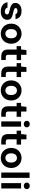

<svg xmlns="http://www.w3.org/2000/svg" viewBox="2033 -2798 777 4883"><g transform="rotate(90 2421.5 -356.5)"><path d="M272 12Q168 12 106.5 -36Q45 -84 39 -159H173Q179 -131 204 -111Q229 -91 270 -91Q310 -91 329 -107.5Q348 -124 348 -146Q348 -177 321 -189Q294 -201 245 -211Q197 -221 153 -236.5Q109 -252 81.5 -280.5Q54 -309 54 -358Q54 -425 108 -470.5Q162 -516 259 -516Q350 -516 403 -474.5Q456 -433 466 -362H339Q327 -412 258 -412Q222 -412 203 -399Q184 -386 184 -365Q184 -344 211 -330.5Q238 -317 288 -307Q346 -295 390 -279.5Q434 -264 458.5 -235.5Q483 -207 484 -153Q484 -80 427 -34Q370 12 272 12Z M837 12Q764 12 706.5 -21.5Q649 -55 615.5 -114.5Q582 -174 582 -252Q582 -330 615.5 -389Q649 -448 707 -482Q765 -516 837 -516Q910 -516 967.5 -482Q1025 -448 1058.5 -389Q1092 -330 1092 -252Q1092 -174 1058.5 -114.5Q1025 -55 967 -21.5Q909 12 837 12ZM837 -105Q886 -105 920 -142Q954 -179 954 -252Q954 -325 920.5 -362Q887 -399 837 -399Q788 -399 754 -362Q720 -325 720 -252Q720 -179 754 -142Q788 -105 837 -105Z M1415 0Q1362 0 1322.5 -16.5Q1283 -33 1261 -72Q1239 -111 1239 -177V-391H1153V-504H1239L1254 -641H1374V-504H1507V-391H1374V-175Q1374 -141 1389 -128Q1404 -115 1440 -115H1506V0Z M1848 0Q1795 0 1755.5 -16.5Q1716 -33 1694 -72Q1672 -111 1672 -177V-391H1586V-504H1672L1687 -641H1807V-504H1940V-391H1807V-175Q1807 -141 1822 -128Q1837 -115 1873 -115H1939V0Z M2280 12Q2207 12 2149.5 -21.5Q2092 -55 2058.5 -114.5Q2025 -174 2025 -252Q2025 -330 2058.5 -389Q2092 -448 2150 -482Q2208 -516 2280 -516Q2353 -516 2410.5 -482Q2468 -448 2501.5 -389Q2535 -330 2535 -252Q2535 -174 2501.5 -114.5Q2468 -55 2410 -21.5Q2352 12 2280 12ZM2280 -105Q2329 -105 2363 -142Q2397 -179 2397 -252Q2397 -325 2363.5 -362Q2330 -399 2280 -399Q2231 -399 2197 -362Q2163 -325 2163 -252Q2163 -179 2197 -142Q2231 -105 2280 -105Z M2858 0Q2805 0 2765.5 -16.5Q2726 -33 2704 -72Q2682 -111 2682 -177V-391H2596V-504H2682L2697 -641H2817V-504H2950V-391H2817V-175Q2817 -141 2832 -128Q2847 -115 2883 -115H2949V0Z M3135 -573Q3099 -573 3075.5 -594.5Q3052 -616 3052 -649Q3052 -682 3075.5 -703.5Q3099 -725 3135 -725Q3172 -725 3195.5 -703.5Q3219 -682 3219 -649Q3219 -616 3195.5 -594.5Q3172 -573 3135 -573ZM3067 0V-504H3202V0Z M3565 0Q3512 0 3472.5 -16.5Q3433 -33 3411 -72Q3389 -111 3389 -177V-391H3303V-504H3389L3404 -641H3524V-504H3657V-391H3524V-175Q3524 -141 3539 -128Q3554 -115 3590 -115H3656V0Z M3997 12Q3924 12 3866.5 -21.5Q3809 -55 3775.5 -114.5Q3742 -174 3742 -252Q3742 -330 3775.5 -389Q3809 -448 3867 -482Q3925 -516 3997 -516Q4070 -516 4127.5 -482Q4185 -448 4218.5 -389Q4252 -330 4252 -252Q4252 -174 4218.5 -114.5Q4185 -55 4127 -21.5Q4069 12 3997 12ZM3997 -105Q4046 -105 4080 -142Q4114 -179 4114 -252Q4114 -325 4080.5 -362Q4047 -399 3997 -399Q3948 -399 3914 -362Q3880 -325 3880 -252Q3880 -179 3914 -142Q3948 -105 3997 -105Z M4368 0V-720H4503V0Z M4706 -573Q4670 -573 4646.5 -594.5Q4623 -616 4623 -649Q4623 -682 4646.5 -703.5Q4670 -725 4706 -725Q4743 -725 4766.5 -703.5Q4790 -682 4790 -649Q4790 -616 4766.5 -594.5Q4743 -573 4706 -573ZM4638 0V-504H4773V0Z"/></g></svg>

Font: DM Sans
Style: Bold
Weight: 700
Designer: Colophon Foundry, Jonny Pinhorn
Foundry: Colophon Foundry
Version: Version 4.004; ttfautohint (v1.8.4.7-5d5b)